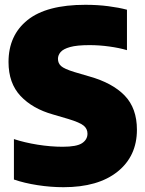

<svg xmlns="http://www.w3.org/2000/svg" viewBox="-20 -770 606 800"><path d="M244.5 10Q191.5 10 136.5 1.5Q81.5 -7 38 -22V-190.5Q82 -176 136.5 -167.2Q191 -158.5 241 -158.5Q299.5 -158.5 322 -173.5Q344.5 -188.5 344.5 -213Q344.5 -233 329 -246.2Q313.5 -259.5 264 -274.5L201 -293Q115.5 -317 65.5 -370.2Q15.5 -423.5 15.5 -511.5Q15.5 -623 94.8 -686.5Q174 -750 335.5 -750Q386.5 -750 431 -744.2Q475.5 -738.5 509 -729.5V-561Q477 -570.5 435.5 -576.2Q394 -582 353 -582Q300.5 -582 272 -574Q243.5 -566 232.5 -553Q221.5 -540 221.5 -525Q221.5 -506.5 234.5 -494.8Q247.5 -483 289.5 -470L352.5 -451.5Q448.5 -424.5 499.5 -371.8Q550.5 -319 550.5 -229.5Q550.5 -119.5 469.8 -54.8Q389 10 244.5 10Z"/></svg>

Font: Encode Sans Semi Condensed Black
Style: Regular
Weight: 900
Width: 4
Designer: Multiple Designers
Foundry: Impallari Type
Version: Version 3.000; ttfautohint (v1.8.3) -l 8 -r 50 -G 200 -x 14 